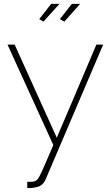

<svg xmlns="http://www.w3.org/2000/svg" viewBox="-20 -751 578 994"><path d="M205 -639 183 -652 245 -731H288ZM313 -639 290 -652 352 -731H395ZM121 190Q159 192 168 183Q177 178 192.5 145.5Q208 113 256 0L19 -520H56L274 -38L479 -520H514L217 176Q201 215 162 219Q144 224 121 222Z"/></svg>

Font: Raleway-v4020 ExtraLight
Style: Regular
Weight: 275
Designer: Matt McInerney, Pablo Impallari, Rodrigo Fuenzalida
Foundry: Matt McInerney, Pablo Impallari, Rodrigo Fuenzalida
Version: Version 4.020;PS 004.020;hotconv 1.0.88;makeotf.lib2.5.64775